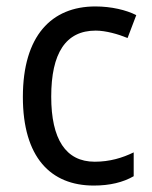

<svg xmlns="http://www.w3.org/2000/svg" viewBox="-20 -566 471 596"><path d="M271 10C321 10 362 0 395 -19V-93C360 -76 321 -64 274 -64C184 -64 139 -134 139 -266C139 -401 184 -471 277 -471C308 -471 347 -460 376 -448L403 -519C372 -535 325 -546 276 -546C140 -546 51 -455 51 -265C51 -78 137 10 271 10Z"/></svg>

Font: Noto Sans Lao Looped SemiCondensed
Style: Regular
Weight: 400
Width: 4
Designer: Mark Frömberg, Ben Mitchell
Foundry: The Fontpad Ltd
Version: Version 1.002